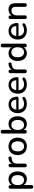

<svg xmlns="http://www.w3.org/2000/svg" viewBox="2159 -2911 939 5297"><g transform="rotate(-90 2628.5 -262.5)"><path d="M121 187C153 187 172 169 172 136V-79C201 -25 261 9 333 9C463 9 548 -88 548 -244C548 -400 462 -497 333 -497C259 -497 199 -462 170 -406V-444C170 -477 152 -495 120 -495C89 -495 71 -477 71 -444V136C71 169 89 187 121 187ZM308 -69C224 -69 170 -130 170 -244C170 -358 224 -418 308 -418C391 -418 446 -358 446 -244C446 -130 391 -69 308 -69Z M713 7C747 7 764 -11 764 -44V-271C764 -352 810 -400 897 -408L916 -410C946 -413 962 -430 959 -458C957 -486 942 -500 919 -498C841 -493 786 -461 760 -401V-444C760 -477 743 -495 711 -495C680 -495 662 -477 662 -444V-44C662 -11 680 7 713 7Z M1240 9C1385 9 1480 -89 1480 -244C1480 -399 1385 -497 1240 -497C1093 -497 999 -399 999 -244C999 -89 1093 9 1240 9ZM1240 -69C1156 -69 1101 -130 1101 -244C1101 -358 1156 -418 1240 -418C1323 -418 1378 -358 1378 -244C1378 -130 1323 -69 1240 -69Z M1855 9C1984 9 2070 -88 2070 -244C2070 -400 1985 -497 1855 -497C1783 -497 1723 -463 1694 -410V-661C1694 -694 1675 -712 1643 -712C1611 -712 1593 -694 1593 -661V-44C1593 -11 1611 7 1643 7C1674 7 1692 -11 1692 -44V-82C1721 -26 1781 9 1855 9ZM1830 -69C1746 -69 1692 -130 1692 -244C1692 -358 1746 -418 1830 -418C1913 -418 1968 -358 1968 -244C1968 -130 1913 -69 1830 -69Z M2413 9C2468 9 2534 -7 2579 -37C2629 -70 2597 -137 2541 -104C2500 -78 2454 -69 2414 -69C2317 -69 2261 -120 2253 -221H2571C2597 -221 2611 -233 2611 -255C2611 -405 2529 -497 2394 -497C2254 -497 2155 -394 2155 -243C2155 -87 2254 9 2413 9ZM2398 -426C2477 -426 2522 -374 2526 -283H2254C2263 -369 2314 -426 2398 -426Z M2950 9C3005 9 3071 -7 3116 -37C3166 -70 3134 -137 3078 -104C3037 -78 2991 -69 2951 -69C2854 -69 2798 -120 2790 -221H3108C3134 -221 3148 -233 3148 -255C3148 -405 3066 -497 2931 -497C2791 -497 2692 -394 2692 -243C2692 -87 2791 9 2950 9ZM2935 -426C3014 -426 3059 -374 3063 -283H2791C2800 -369 2851 -426 2935 -426Z M3309 7C3343 7 3360 -11 3360 -44V-271C3360 -352 3406 -400 3493 -408L3512 -410C3542 -413 3558 -430 3555 -458C3553 -486 3538 -500 3515 -498C3437 -493 3382 -461 3356 -401V-444C3356 -477 3339 -495 3307 -495C3276 -495 3258 -477 3258 -444V-44C3258 -11 3276 7 3309 7Z M3810 9C3884 9 3944 -26 3973 -82V-44C3973 -11 3991 7 4023 7C4055 7 4073 -11 4073 -44V-661C4073 -694 4054 -712 4022 -712C3990 -712 3972 -694 3972 -661V-408C3944 -463 3883 -497 3810 -497C3680 -497 3595 -400 3595 -244C3595 -88 3681 9 3810 9ZM3836 -69C3752 -69 3697 -130 3697 -244C3697 -358 3752 -418 3836 -418C3919 -418 3974 -358 3974 -244C3974 -130 3919 -69 3836 -69Z M4444 9C4499 9 4565 -7 4610 -37C4660 -70 4628 -137 4572 -104C4531 -78 4485 -69 4445 -69C4348 -69 4292 -120 4284 -221H4602C4628 -221 4642 -233 4642 -255C4642 -405 4560 -497 4425 -497C4285 -497 4186 -394 4186 -243C4186 -87 4285 9 4444 9ZM4429 -426C4508 -426 4553 -374 4557 -283H4285C4294 -369 4345 -426 4429 -426Z M4802 7C4835 7 4853 -11 4853 -44V-276C4853 -361 4906 -416 4987 -416C5056 -416 5088 -379 5088 -295V-44C5088 -11 5106 7 5139 7C5171 7 5189 -11 5189 -44V-301C5189 -433 5132 -497 5016 -497C4944 -497 4883 -466 4850 -408V-444C4850 -477 4833 -495 4801 -495C4770 -495 4752 -477 4752 -444V-44C4752 -11 4770 7 4802 7Z"/></g></svg>

Font: Nunito SemiBold
Style: Regular
Weight: 600
Designer: Vernon Adams
Foundry: Vernon Adams
Version: Version 3.602